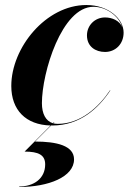

<svg xmlns="http://www.w3.org/2000/svg" viewBox="-20 -490 518 765"><path d="M160 165C160 222 114 253 57 253V255C173 255 275 215 275 145C275 90 205.5 74 119.5 74L183.5 10C185 10 187 10 188.5 10C299.5 10 372.5 -59 419.5 -129.5L418.5 -130.5C372.5 -62 300.5 3.5 210 3.5C203.5 3.5 197.5 2.5 192 1.5L197 -3.5H195L190.5 1C162 -8 147 -37 147 -79C147 -200.5 226 -463 352.5 -463C403.5 -463 454 -426 467 -382C456.5 -407.5 427 -420.5 398.5 -420.5C358 -420.5 326.5 -389 326.5 -349C326.5 -304 361 -283 398.5 -283C440 -283 472.5 -314.5 472.5 -360C472.5 -414 413.5 -470 324 -470C163 -470 25 -300 25 -147.5C25 -52 82.5 7.5 181.5 10L78 114C133 114 160 127 160 165Z"/></svg>

Font: Bodoni* 96pt
Style: Bold Italic
Weight: 700
Italic angle: -13°
Version: Version 2.3